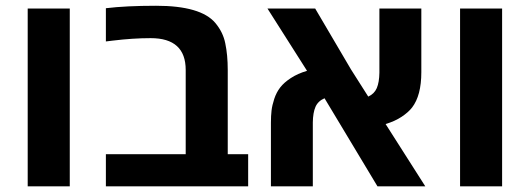

<svg xmlns="http://www.w3.org/2000/svg" viewBox="-20 -660 1876 680"><path d="M227.1 0H78.1V-629.9H227.1Z M532.7 -639.6Q691.4 -639.6 742.7 -578.6Q770 -545.9 777.8 -506.8Q786.6 -465.3 786.6 -411.6V-113.8H858.9V0H355V-113.8H637.7V-412.1Q637.7 -524.9 513.7 -524.9Q450.7 -524.9 378.9 -516.1L355 -513.2V-630.9Q426.8 -639.6 532.7 -639.6Z M1472.2 -629.9V-404.3Q1472.2 -321.8 1439.5 -279.3Q1426.3 -262.2 1402.3 -246.3Q1378.4 -230.5 1345.7 -220.7L1486.3 0H1316.9L1129.4 -312Q1106.4 -302.2 1097.4 -281.7Q1088.4 -261.2 1087.9 -226.6V0H939.5V-225.1Q939.5 -249.5 941.7 -268.3Q943.8 -287.1 951.4 -310.1Q959 -333 972.4 -350.3Q985.8 -367.7 1010 -383.5Q1034.2 -399.4 1067.4 -409.2L927.2 -629.9H1096.2L1223.1 -414.1L1284.2 -317.9Q1305.7 -327.6 1314.5 -348.1Q1323.2 -368.7 1323.7 -402.8V-629.9Z M1758.3 0H1609.4V-629.9H1758.3Z"/></svg>

Font: Open Sans Hebrew
Style: Bold
Weight: 700
Foundry: Ascender Corporation, Yanek Iontef
Version: Version 2.001;PS 002.001;hotconv 1.0.70;makeotf.lib2.5.58329